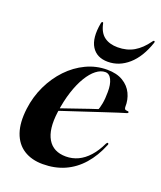

<svg xmlns="http://www.w3.org/2000/svg" viewBox="-122 -709 669 797"><g transform="rotate(20 212.5 -310.5)"><path d="M83.5 -210.5Q83.5 -210.5 101.5 -216.8Q119.5 -223 148.2 -232.8Q177 -242.5 208.5 -253.5Q240 -264.5 267.5 -273.8Q295 -283 310.5 -288L299 -278Q305 -292 309 -313.5Q313 -335 313 -364.5Q313.5 -398 303.5 -418.5Q293.5 -439 275.5 -439Q255.5 -439 235.5 -423.5Q215.5 -408 197.8 -378.8Q180 -349.5 166.5 -308Q153 -266.5 146 -214.5Q135.5 -137 160 -95.2Q184.5 -53.5 240.5 -53.5Q268.5 -53.5 293.8 -65.2Q319 -77 340.5 -100.8Q362 -124.5 379 -160.5Q381 -164 382.5 -165.2Q384 -166.5 386 -166Q388 -165.5 388.8 -163Q389.5 -160.5 387.5 -157Q366 -104 333.2 -66.8Q300.5 -29.5 257.2 -10.2Q214 9 161 9Q111.5 9 77 -13Q42.5 -35 27.5 -78.2Q12.5 -121.5 20.5 -184.5Q27.5 -239.5 50.5 -287.8Q73.5 -336 108.5 -372.8Q143.5 -409.5 187.2 -430.2Q231 -451 279.5 -451Q322 -451 349.8 -434.2Q377.5 -417.5 390.5 -390.2Q403.5 -363 402.5 -331.5Q402.5 -325.5 405.2 -322Q408 -318.5 416.5 -318.5Q420 -318.5 421.2 -317.5Q422.5 -316.5 422.5 -315Q423 -313.5 421.8 -312Q420.5 -310.5 417.5 -309.5Q410 -307.5 383.2 -299Q356.5 -290.5 319 -278Q281.5 -265.5 241 -252.2Q200.5 -239 165.2 -227.2Q130 -215.5 108.2 -208.2Q86.5 -201 86.5 -201ZM287.5 -553Q328 -553 358.5 -570.8Q389 -588.5 415 -625Q418 -630 421 -630Q423.5 -630 424.2 -628Q425 -626 424 -622.5Q401 -554 360.2 -518.2Q319.5 -482.5 269.5 -482.5Q220.5 -482.5 198 -518.2Q175.5 -554 188 -622.5Q188.5 -626 190 -628Q191.5 -630 193.5 -630Q197 -630 197.5 -625Q205.5 -586.5 228.5 -569.8Q251.5 -553 287.5 -553Z"/></g></svg>

Font: Fraunces 120pt SemiBold
Style: Italic
Weight: 600
Italic angle: -16°
Version: Version 1.000;[b76b70a41]